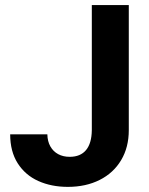

<svg xmlns="http://www.w3.org/2000/svg" viewBox="-20 -727 588 757"><path d="M487.8 -707V-213.8Q487.8 -146.2 457.6 -95.6Q427.5 -45 373 -17.6Q318.6 9.8 247.6 9.8Q182.4 9.8 131 -13.4Q79.6 -36.5 49.8 -83.2Q20.1 -129.9 20.1 -197.4H166.7Q167.2 -169.8 178.5 -149.8Q189.8 -129.8 209.3 -119.3Q228.8 -108.7 254.8 -108.7Q297.2 -108.7 319.3 -135.4Q341.4 -162.1 342 -213.8V-707Z"/></svg>

Font: Pretendard Std Variable
Style: Regular
Weight: 400
Designer: Base glyphs from Inter by Rasmus Andersson; Hangeul glyphs from Noto Sans CJK(Source Han Sans) by Jang Soo-young and Kan
Foundry: Kil Hyung-jin
Version: Version 1.309;Glyphs 3.2 (3225)